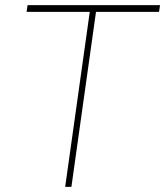

<svg xmlns="http://www.w3.org/2000/svg" viewBox="-20 -731 646 751"><path d="M606 -710.9 602.1 -684.6H355.5L259.3 0H234.9L331.1 -684.6H84L87.9 -710.9Z"/></svg>

Font: Robert Sans Thin
Style: Italic
Weight: 100
Italic angle: -8°
Designer: Christian Robertson (extended by Adam Twardoch)
Foundry: Google
Version: Version 12.135;April 2, 2019;FontCreator 11.5.0.2425 64-bit;